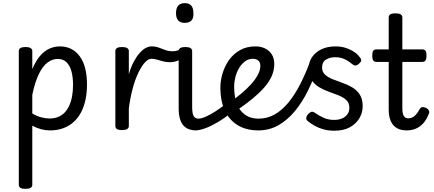

<svg xmlns="http://www.w3.org/2000/svg" viewBox="-20 -815 2770 1225"><path d="M143 390Q121 390 110.5 383.5Q100 377 100 364V-489Q100 -502 110.5 -508.5Q121 -515 143 -515Q164 -515 175 -508.5Q186 -502 186 -489V-374Q209 -428 236.5 -459.5Q264 -491 296 -505Q328 -519 362 -519Q442 -519 488.5 -456Q535 -393 535 -276Q535 -224 525.5 -179Q516 -134 497 -98Q478 -62 449.5 -36.5Q421 -11 383.5 3Q346 17 299 17Q271 17 242.5 9.5Q214 2 186 -13V364Q186 377 175 383.5Q164 390 143 390ZM186 -91Q216 -73 244.5 -66Q273 -59 296 -59Q325 -59 348.5 -68Q372 -77 390 -94.5Q408 -112 420.5 -138.5Q433 -165 439.5 -199Q446 -233 446 -274Q446 -320 436.5 -357.5Q427 -395 405.5 -417Q384 -439 348 -439Q315 -439 284.5 -417Q254 -395 229 -345Q204 -295 186 -210Z M758 15Q737 15 726.5 8.5Q716 2 716 -11V-489Q716 -502 726.5 -508.5Q737 -515 758 -515Q780 -515 791 -508.5Q802 -502 802 -489V-341Q816 -389 834 -422.5Q852 -456 871.5 -477.5Q891 -499 910 -509Q929 -519 947 -519Q966 -519 975.5 -507Q985 -495 985 -479.5Q985 -464 975.5 -452Q966 -440 947 -440Q926 -440 904.5 -416.5Q883 -393 862.5 -350.5Q842 -308 826.5 -250Q811 -192 802 -124V-11Q802 2 791 8.5Q780 15 758 15Z M1064 -418Q1042 -418 1021 -423.5Q1000 -429 981.5 -434.5Q963 -440 947 -440Q928 -440 919 -452Q910 -464 910 -479.5Q910 -495 919 -507Q928 -519 947 -519Q972 -519 992.5 -511.5Q1013 -504 1034.5 -496Q1056 -488 1082 -488Q1096 -488 1107 -491Q1118 -494 1125 -498Q1141 -508 1151.5 -500.5Q1162 -493 1163.5 -478.5Q1165 -464 1151 -452Q1128 -432 1107 -425Q1086 -418 1064 -418Z M1229 17Q1207 17 1187 10Q1167 3 1152 -12.5Q1137 -28 1128.5 -55.5Q1120 -83 1120 -124V-489Q1120 -502 1130.5 -508.5Q1141 -515 1162 -515Q1184 -515 1195 -508.5Q1206 -502 1206 -489V-133Q1206 -91 1215.5 -74.5Q1225 -58 1248 -58Q1262 -58 1269 -46.5Q1276 -35 1274.5 -20.5Q1273 -6 1262 5.5Q1251 17 1229 17ZM1159 -669Q1131 -669 1117 -684.5Q1103 -700 1103 -731Q1103 -763 1117 -779Q1131 -795 1159 -795Q1187 -795 1200.5 -779Q1214 -763 1214 -731Q1216 -700 1201.5 -684.5Q1187 -669 1159 -669Z M1226 17Q1212 17 1205.5 5.5Q1199 -6 1200.5 -20.5Q1202 -35 1213 -46.5Q1224 -58 1245 -58Q1263 -58 1290.5 -69.5Q1318 -81 1354 -104Q1390 -127 1434 -162Q1446 -171 1457 -167.5Q1468 -164 1474.5 -153Q1481 -142 1480 -128.5Q1479 -115 1467 -105Q1413 -61 1367.5 -34.5Q1322 -8 1286.5 4.5Q1251 17 1226 17Z M1445 -161Q1482 -187 1517 -216Q1552 -245 1580 -275.5Q1608 -306 1624.5 -336.5Q1641 -367 1641 -394Q1641 -419 1627 -429.5Q1613 -440 1593 -440Q1566 -440 1544 -424Q1522 -408 1506 -381.5Q1490 -355 1482 -324Q1474 -293 1474 -263Q1474 -214 1484 -175.5Q1494 -137 1514.5 -111Q1535 -85 1563.5 -71.5Q1592 -58 1630 -58Q1644 -58 1651.5 -46.5Q1659 -35 1659 -20.5Q1659 -6 1652 5.5Q1645 17 1630 17Q1549 17 1494.5 -17.5Q1440 -52 1413 -113Q1386 -174 1386 -254Q1386 -300 1400 -347Q1414 -394 1442 -433Q1470 -472 1512 -495.5Q1554 -519 1610 -519Q1644 -519 1671 -506Q1698 -493 1714 -468Q1730 -443 1730 -406Q1730 -365 1712.5 -327Q1695 -289 1663 -253.5Q1631 -218 1590 -184.5Q1549 -151 1502 -119Z M1629 17Q1620 17 1615 5.5Q1610 -6 1610 -20.5Q1610 -35 1615 -46.5Q1620 -58 1629 -58Q1685 -58 1732 -84.5Q1779 -111 1819.5 -160Q1860 -209 1894.5 -276Q1929 -343 1959 -424Q1964 -436 1978.5 -436.5Q1993 -437 2005.5 -430Q2018 -423 2014 -410Q1985 -319 1947 -241Q1909 -163 1861 -105.5Q1813 -48 1755.5 -15.5Q1698 17 1629 17Z M2113 19Q2076 19 2045 10.5Q2014 2 1988.5 -12Q1963 -26 1943 -43Q1933 -51 1934 -63Q1935 -75 1947 -88Q1958 -99 1966.5 -101.5Q1975 -104 1988 -96Q2018 -75 2047 -62.5Q2076 -50 2112 -50Q2139 -50 2160.5 -58.5Q2182 -67 2195.5 -84.5Q2209 -102 2209 -128Q2209 -158 2190 -176Q2171 -194 2141.5 -206Q2112 -218 2079 -229.5Q2046 -241 2016.5 -258.5Q1987 -276 1968 -304Q1949 -332 1949 -377Q1949 -418 1970.5 -450Q1992 -482 2030.5 -500.5Q2069 -519 2121 -519Q2157 -519 2187 -509Q2217 -499 2240 -483.5Q2263 -468 2276 -449Q2286 -437 2284.5 -428Q2283 -419 2270 -408Q2258 -397 2248 -397Q2238 -397 2227 -406Q2202 -427 2176.5 -438.5Q2151 -450 2119 -450Q2086 -450 2060.5 -435Q2035 -420 2035 -384Q2035 -356 2053.5 -339Q2072 -322 2101.5 -310Q2131 -298 2164.5 -286.5Q2198 -275 2227.5 -257.5Q2257 -240 2275.5 -211.5Q2294 -183 2294 -138Q2294 -97 2273.5 -61.5Q2253 -26 2213 -3.5Q2173 19 2113 19Z M2575 17Q2537 17 2511.5 2Q2486 -13 2473 -43Q2460 -73 2460 -116V-420H2383Q2368 -420 2361.5 -429Q2355 -438 2355 -460Q2355 -483 2361.5 -491.5Q2368 -500 2383 -500H2460V-704Q2460 -717 2470.5 -723.5Q2481 -730 2503 -730Q2525 -730 2536 -723.5Q2547 -717 2547 -704V-500H2673Q2688 -500 2694.5 -491.5Q2701 -483 2701 -460Q2701 -438 2694.5 -429Q2688 -420 2673 -420H2547V-125Q2547 -90 2556.5 -75Q2566 -60 2585 -60Q2606 -60 2623.5 -74Q2641 -88 2659 -121Q2665 -130 2674 -131.5Q2683 -133 2697 -127Q2712 -120 2716.5 -109.5Q2721 -99 2716 -89Q2702 -52 2680.5 -28.5Q2659 -5 2632.5 6Q2606 17 2575 17Z"/></svg>

Font: Playwrite GB S
Style: Regular
Weight: 400
Designer: Veronika Burian, José Scaglione
Foundry: TypeTogether
Version: Version 1.000